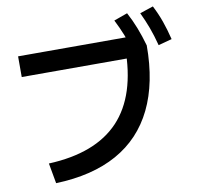

<svg xmlns="http://www.w3.org/2000/svg" viewBox="-90 -945 1062 1035"><g transform="rotate(-10 441.0 -428.0)"><path d="M114.4 -115.6Q372.2 -126.7 500 -262.2Q627.8 -397.8 627.8 -661.1L685.6 -600H51.1V-713.3H711.1L744.4 -651.1Q744.4 -446.7 675 -304.4Q605.6 -162.2 470 -86.7Q334.4 -11.1 134.4 -4.4ZM668.9 -628.9Q652.2 -683.3 635 -726.7Q617.8 -770 595.6 -813.3L670 -840Q693.3 -796.7 711.1 -751.1Q728.9 -705.6 744.4 -651.1ZM807.8 -641.1Q793.3 -696.7 777.2 -740Q761.1 -783.3 740 -827.8L813.3 -852.2Q836.7 -806.7 852.8 -761.1Q868.9 -715.6 882.2 -661.1Z"/></g></svg>

Font: Paperlogy 6 SemiBold
Style: Regular
Weight: 600
Designer: redesigned by Lee Juim, glyphs from Gmarket Sans & Montserrat
Foundry: PT&
Version: Version 1.001